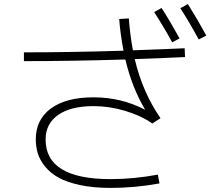

<svg xmlns="http://www.w3.org/2000/svg" viewBox="-20 -874 1040 939"><path d="M734 -815 770 -835Q808 -777 858 -686L822 -667Q783 -739 734 -815ZM862 -834 899 -854Q949 -774 989 -700L952 -681Q904 -769 862 -834ZM584 -626Q568 -711 563 -781L610 -784Q616 -704 630 -628Q800 -634 883 -638L885 -595Q807 -591 639 -585Q677 -423 765 -296L725 -270Q669 -309 591.5 -332Q514 -355 438 -355Q326 -355 264.5 -312Q203 -269 203 -192Q203 2 520 2Q634 2 752 -20L760 23Q641 45 520 45Q436 45 371 31Q306 17 266 -5.5Q226 -28 200.5 -59.5Q175 -91 165 -123.5Q155 -156 155 -193Q155 -289 229 -343.5Q303 -398 437 -398Q573 -398 688 -338L689 -339Q626 -445 593 -583Q326 -575 97 -575V-618Q322 -618 584 -626Z"/></svg>

Font: M PLUS 1p Light
Style: Regular
Weight: 300
Version: Version 1.061